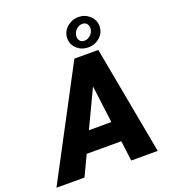

<svg xmlns="http://www.w3.org/2000/svg" viewBox="-221 -1064 1052 1185"><g transform="rotate(-20 304.5 -472.0)"><path d="M322.3 -840.8Q321.3 -883.8 354 -913.8Q386.7 -943.8 432.1 -943.8Q474.1 -943.8 504.6 -915.8Q535.2 -887.7 535.2 -847.7Q535.2 -804.2 503.2 -775.4Q471.2 -746.6 426.3 -746.6Q383.8 -746.6 353.5 -773.4Q323.2 -800.3 322.3 -840.8ZM379.9 -841.3Q377 -821.8 387 -807.6Q397 -793.5 417.5 -793.5Q439 -793.5 456.8 -809.3Q474.6 -825.2 477.5 -847.2Q480.5 -866.2 470.5 -881.1Q460.4 -896 439.9 -896Q417.5 -896 400.1 -879.6Q382.8 -863.3 379.9 -841.3ZM418.5 -132.8H191.4L128.4 0H-55.7L320.8 -710.9H478L609.4 0H435.5ZM253.9 -265.1H401.4L370.1 -510.3Z"/></g></svg>

Font: TypoPRO Roboto
Style: Italic
Weight: 900
Italic angle: -12°
Designer: Google
Version: Version 2.136; 2016